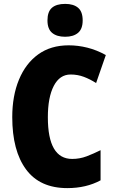

<svg xmlns="http://www.w3.org/2000/svg" viewBox="-20 -957 590 987"><path d="M343 -574Q287 -574 256.5 -515.5Q226 -457 226 -354Q226 -140 351 -140Q390 -140 425.5 -153.5Q461 -167 497 -185V-30Q423 10 326 10Q185 10 114 -86Q43 -182 43 -355Q43 -464 77.5 -547.5Q112 -631 176.5 -677.5Q241 -724 333 -724Q381 -724 429 -712Q477 -700 524 -674L474 -530Q443 -550 411 -562Q379 -574 343 -574ZM315 -937Q358 -937 381.5 -917Q405 -897 405 -852Q405 -808 381 -788Q357 -768 315 -768Q272 -768 248 -788Q224 -808 224 -852Q224 -897 247 -917Q270 -937 315 -937Z"/></svg>

Font: Noto Sans Gujarati UI Condensed Black
Style: Regular
Weight: 900
Width: 3
Designer: Jelle Bosma - Monotype Design Team, Universal Thirst
Foundry: Monotype Imaging Inc.
Version: Version 2.106; ttfautohint (v1.8.4.7-5d5b)